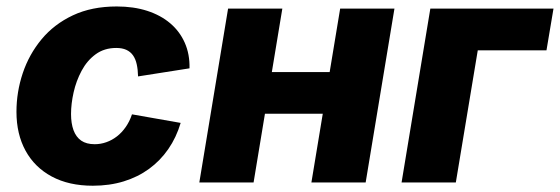

<svg xmlns="http://www.w3.org/2000/svg" viewBox="-20 -573 1758 603"><path d="M271.5 10.3Q196.3 10.3 142.6 -18.6Q88.9 -47.4 60.3 -99.6Q31.7 -151.9 31.7 -221.7Q31.7 -284.2 51.5 -343.3Q71.3 -402.3 110.6 -449.7Q149.9 -497.1 209 -524.9Q268.1 -552.7 346.7 -552.7Q399.4 -552.7 441.9 -539.1Q484.4 -525.4 514.4 -500Q544.4 -474.6 560.3 -438.7Q576.2 -402.8 575.2 -358.4L413.6 -333Q413.1 -354.5 409.4 -371.1Q405.8 -387.7 397.7 -399.2Q389.6 -410.6 376.7 -416.5Q363.8 -422.4 345.2 -422.4Q307.6 -422.4 280.5 -402.6Q253.4 -382.8 236.3 -350.8Q219.2 -318.8 211.2 -283Q203.1 -247.1 203.1 -214.8Q203.1 -185.5 210.9 -164.1Q218.8 -142.6 235.1 -131.3Q251.5 -120.1 277.3 -120.1Q296.4 -120.1 314.2 -126.5Q332 -132.8 347.4 -144.8Q362.8 -156.7 375 -174.3Q387.2 -191.9 394.5 -213.9L547.4 -187Q533.7 -141.1 508.5 -104.7Q483.4 -68.4 448.2 -42.7Q413.1 -17.1 368.7 -3.4Q324.2 10.3 271.5 10.3Z M1064 -346.7 1043 -215.8H763.2L784.7 -346.7ZM866.7 -545.9 776.4 0H606L696.3 -545.9ZM1218.8 -545.9 1128.4 0H958L1048.3 -545.9Z M1718.3 -545.9 1696.3 -415H1480.5L1411.6 0H1241.2L1331.5 -545.9Z"/></svg>

Font: Inter ExtraBold
Style: Italic
Weight: 800
Italic angle: -9.3988°
Designer: Rasmus Andersson
Foundry: rsms
Version: Version 4.001;git-66647c0bb